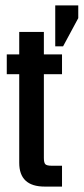

<svg xmlns="http://www.w3.org/2000/svg" viewBox="-20 -689 309 709"><path d="M184 -669H269V-622L213 -518H184ZM142 -571V-488H209V-415H142V-106Q142 -88 147.5 -82.5Q153 -77 171 -77H209V0H145Q51 0 51 -88V-415H5V-488H51V-571Z"/></svg>

Font: Teko Regular
Style: Regular
Weight: 400
Designer: Manushi Parikh, Jonny Pinhorn
Foundry: Indian Type Foundry
Version: Version 1.105;PS 1.0;hotconv 1.0.78;makeotf.lib2.5.61930; tt